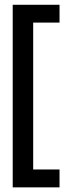

<svg xmlns="http://www.w3.org/2000/svg" viewBox="-20 -711 273 816"><path d="M34 -675.7H121V85.3H34ZM34 9.3H233V85.3H34ZM34 -690.7H233V-615H34Z"/></svg>

Font: Bricolage Grotesque 96pt Condensed ExBd
Style: Regular
Weight: 800
Width: 3
Designer: Mathieu Triay
Foundry: Atelier Triay
Version: Version 1.001;Glyphs 3.2 (3207)